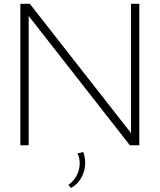

<svg xmlns="http://www.w3.org/2000/svg" viewBox="-20 -752 827 994"><path d="M701.2 0H652.3L128.4 -669.4V0H85.4V-732.4H134.3L658.2 -63V-732.4H701.2ZM347.7 221.2 334 205.1Q361.8 186.5 377.2 156.2Q392.6 126 392.6 93.3Q392.6 65.9 381.3 42.5L411.1 34.7Q420.9 61 420.9 90.8Q420.9 132.8 400.9 168.2Q380.9 203.6 347.7 221.2Z"/></svg>

Font: Kumbh Sans ExtraLight
Style: Regular
Weight: 250
Version: Version 1.005